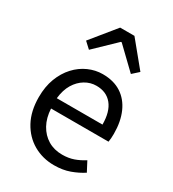

<svg xmlns="http://www.w3.org/2000/svg" viewBox="-200 -937 954 1059"><g transform="rotate(30 277.0 -407.0)"><path d="M312 13Q239 13 180 -21Q121 -55 86.5 -118.5Q52 -182 52 -271Q52 -338 72 -390.5Q92 -443 126.5 -480.5Q161 -518 205 -537.5Q249 -557 295 -557Q365 -557 413 -526Q461 -495 486.5 -437.5Q512 -380 512 -302Q512 -287 511 -274Q510 -261 508 -250H142Q145 -192 168.5 -149.5Q192 -107 231 -83.5Q270 -60 322 -60Q362 -60 394.5 -71.5Q427 -83 458 -103L490 -42Q455 -19 411 -3Q367 13 312 13ZM141 -315H432Q432 -397 396.5 -440.5Q361 -484 297 -484Q259 -484 225.5 -464Q192 -444 169.5 -407Q147 -370 141 -315ZM122 -671 249 -827H340L468 -671L428 -635L297 -761H292L161 -635Z"/></g></svg>

Font: Noto Sans SC Thin
Style: Regular
Weight: 400
Version: Version 2.004-H2;hotconv 1.0.118;makeotfexe 2.5.65603